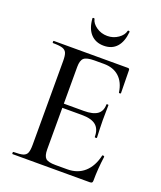

<svg xmlns="http://www.w3.org/2000/svg" viewBox="-147 -902 837 996"><g transform="rotate(20 271.0 -404.0)"><path d="M486 -154Q489 -154 491.5 -152.5Q494 -151 494 -150Q484 -78 484 -15Q484 -7 481 -3.5Q478 0 469 0H43Q40 0 40 -6Q40 -12 43 -12Q79 -12 95.5 -17Q112 -22 118 -36.5Q124 -51 124 -81V-544Q124 -574 118 -588Q112 -602 95.5 -607.5Q79 -613 43 -613Q40 -613 40 -619Q40 -625 43 -625H452Q461 -625 461 -616L463 -489Q463 -487 457.5 -486.5Q452 -486 452 -489Q444 -544 412 -573Q380 -602 328 -602H276Q233 -602 218 -589Q203 -576 203 -540V-337H313Q364 -337 388 -354.5Q412 -372 412 -409Q412 -411 417.5 -411Q423 -411 423 -409L422 -325L423 -280Q425 -248 425 -230Q425 -227 419 -227Q413 -227 413 -230Q413 -273 388.5 -293.5Q364 -314 310 -314H203V-85Q203 -49 216.5 -36Q230 -23 271 -23H336Q393 -23 430.5 -56.5Q468 -90 482 -152Q482 -154 486 -154ZM191 -803Q190 -807 195.5 -807.5Q201 -808 202 -805Q207 -781 233.5 -762.5Q260 -744 294 -744Q327 -744 353.5 -762.5Q380 -781 385 -805Q386 -808 391 -807.5Q396 -807 396 -803Q391 -748 365 -719Q339 -690 294 -690Q249 -690 222 -719Q195 -748 191 -803Z"/></g></svg>

Font: Cormorant Infant Medium
Style: Regular
Weight: 500
Designer: Christian Thalmann (Catharsis Fonts)
Version: Version 3.000